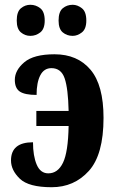

<svg xmlns="http://www.w3.org/2000/svg" viewBox="-20 -775 479 803"><path d="M284 -625Q304 -625 322.5 -639.5Q341 -654 341 -689Q341 -726 322.5 -740.5Q304 -755 284 -755Q260 -755 242.5 -740.5Q225 -726 225 -689Q225 -654 242.5 -639.5Q260 -625 284 -625ZM107 -625Q130 -625 148.5 -639.5Q167 -654 167 -689Q167 -726 148.5 -740.5Q130 -755 107 -755Q85 -755 67.5 -740.5Q50 -726 50 -689Q50 -654 67.5 -639.5Q85 -625 107 -625ZM196 8Q290 8 351.5 -60Q413 -128 413 -282Q413 -419 358.5 -483.5Q304 -548 208 -548Q121 -548 81.5 -514.5Q42 -481 42 -441Q42 -406 63 -392Q84 -378 133 -378Q133 -430 148.5 -460Q164 -490 195 -490Q236 -490 250.5 -447Q265 -404 267 -311H132V-248H267Q265 -139 243.5 -94.5Q222 -50 182 -50Q149 -50 133.5 -86.5Q118 -123 118 -180Q26 -180 26 -104Q26 -63 63 -27.5Q100 8 196 8Z"/></svg>

Font: Noto Serif ExtraCondensed Extra
Style: Regular
Weight: 800
Width: 3
Designer: Monotype Design Team
Foundry: Monotype Imaging Inc.
Version: Version 1.002